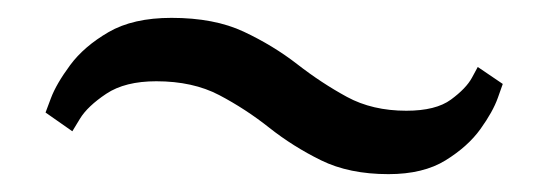

<svg xmlns="http://www.w3.org/2000/svg" viewBox="-20 -449 613 215"><path d="M415 -254Q371 -254 339.5 -269.5Q308 -285 281.5 -306Q255 -327 225.5 -342.5Q196 -358 155 -358Q120 -358 99 -344Q78 -330 69.5 -316Q61 -302 61 -302L31 -323Q31 -323 37 -339Q43 -355 58.5 -376Q74 -397 101.5 -413Q129 -429 172 -429Q220 -429 253 -413.5Q286 -398 313 -377Q340 -356 368.5 -340.5Q397 -325 435 -325Q468 -325 485 -337.5Q502 -350 508.5 -362Q515 -374 515 -374L543 -355Q543 -355 537.5 -339.5Q532 -324 518 -304.5Q504 -285 479 -269.5Q454 -254 415 -254Z"/></svg>

Font: Arsenal SC
Style: Regular
Weight: 400
Designer: Andrij Shevchenko
Foundry: Stairsfor
Version: Version 2.001; ttfautohint (v1.8.4.7-5d5b)